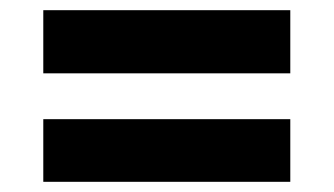

<svg xmlns="http://www.w3.org/2000/svg" viewBox="-20 -470 655 377"><path d="M65 -326V-450H550V-326ZM65 -113V-236H550V-113Z"/></svg>

Font: Readex Pro bold
Style: Bold
Weight: 700
Designer: Bonnie Shaver-Troup, Thomas Jockin
Foundry: Lexend
Version: Version 1.200; ttfautohint (v1.8.3)